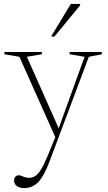

<svg xmlns="http://www.w3.org/2000/svg" viewBox="-20 -690 546 975"><path d="M103.5 265Q79.5 265 65.5 254.8Q51.5 244.5 51.5 227Q51.5 214.5 58.5 207.2Q65.5 200 75 200Q85 200 97.8 206.5Q110.5 213 128 213Q143 213 156.8 205.2Q170.5 197.5 185.8 174.5Q201 151.5 220 106L261 7L78.5 -401.5L2.5 -414.5V-426H192.5V-414.5L116.5 -401.5L278 -38.5L409.5 -401.5L333.5 -414.5V-426H497V-414.5L431 -401.5L231.5 130Q203 205.5 173.8 235.2Q144.5 265 103.5 265ZM239.5 -504.5 339.5 -670H387V-663L256.5 -504.5Z"/></svg>

Font: Newsreader 16pt ExtraLight
Style: Regular
Weight: 275
Designer: Hugues Gentile
Foundry: Production Type
Version: Version 1.003; ttfautohint (v1.8.3)